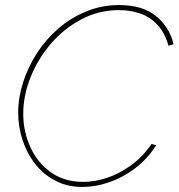

<svg xmlns="http://www.w3.org/2000/svg" viewBox="-20 -734 707 760"><path d="M307 6Q246 6 198.5 -19Q151 -44 118.5 -86Q86 -128 69 -180.5Q52 -233 52 -288Q52 -348 71.5 -408.5Q91 -469 126.5 -524Q162 -579 211.5 -621.5Q261 -664 322 -689Q383 -714 452 -714Q544 -714 597.5 -670.5Q651 -627 667 -559L647 -553Q632 -605 603 -636Q574 -667 535 -680.5Q496 -694 451 -694Q371 -694 302 -657.5Q233 -621 181.5 -561Q130 -501 101 -428.5Q72 -356 72 -284Q72 -213 100.5 -151Q129 -89 182 -51.5Q235 -14 310 -14Q354 -14 402 -29.5Q450 -45 496.5 -78Q543 -111 580 -164L598 -159Q564 -105 515 -68Q466 -31 412 -12.5Q358 6 307 6Z"/></svg>

Font: Raleway Thin Thin
Style: Italic
Weight: 250
Italic angle: -12°
Version: Version 4.026